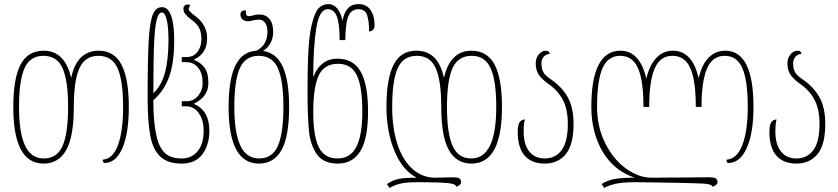

<svg xmlns="http://www.w3.org/2000/svg" viewBox="-20 -790 4098 939"><path d="M45 -267Q45 -406 80.5 -474Q116 -542 194 -542Q297 -542 328 -409Q356 -542 463 -542Q539 -542 574.5 -473Q610 -404 610 -267Q610 -138 578.5 -65.5Q547 7 491 7Q487 7 484.5 1.5Q482 -4 482 -9Q533 -13 557.5 -81.5Q582 -150 582 -267Q582 -396 555 -456.5Q528 -517 461 -517Q396 -517 368.5 -456.5Q341 -396 341 -267Q341 -123 304 -56.5Q267 10 193 10Q45 10 45 -267ZM313 -267Q313 -396 286 -456.5Q259 -517 192 -517Q127 -517 100 -456.5Q73 -396 73 -267Q73 -141 102.5 -78Q132 -15 194 -15Q259 -15 286 -76.5Q313 -138 313 -267Z M702 -316Q702 -505 707.5 -596Q713 -687 729 -723Q737 -740 747.5 -747.5Q758 -755 773 -755Q801 -755 816.5 -714Q832 -673 832 -593Q832 -486 808 -416.5Q784 -347 730 -300Q730 -165 754 -94Q769 -53 796 -34Q823 -15 868 -15Q918 -15 947 -51Q976 -87 976 -151Q976 -204 952 -237Q928 -270 891 -270H869V-295H893Q927 -295 949 -321.5Q971 -348 971 -384Q971 -431 949.5 -458.5Q928 -486 891 -486H869V-511H893Q926 -511 945.5 -536Q965 -561 965 -598Q965 -631 954.5 -652.5Q944 -674 917 -693Q896 -709 886.5 -721Q877 -733 877 -747Q877 -756 882.5 -762Q888 -768 896 -768Q907 -768 911 -763Q903 -754 903 -746Q903 -740 910.5 -732Q918 -724 942 -706Q964 -689 978.5 -662.5Q993 -636 993 -603Q993 -528 930 -500V-497Q963 -483 981 -458Q999 -433 999 -384Q999 -317 930 -284V-281Q1004 -249 1004 -150Q1004 -83 970.5 -36.5Q937 10 868 10Q799 10 763 -25Q727 -60 714.5 -128.5Q702 -197 702 -316ZM804 -594Q804 -657 795.5 -693Q787 -729 772 -729Q758 -729 751 -708Q739 -678 734.5 -594Q730 -510 730 -334Q769 -370 786.5 -434Q804 -498 804 -594Z M1098 -267Q1098 -402 1131.5 -470Q1165 -538 1234 -542Q1261 -555 1274.5 -579Q1288 -603 1288 -634Q1288 -662 1277 -678Q1266 -694 1248 -694Q1240 -694 1224 -692Q1204 -686 1193 -686Q1177 -686 1166.5 -695Q1156 -704 1156 -718Q1156 -730 1162.5 -734.5Q1169 -739 1182 -740Q1182 -723 1185 -717Q1188 -711 1197 -711Q1207 -711 1226 -717Q1240 -719 1250 -719Q1280 -719 1298 -697Q1316 -675 1316 -634Q1316 -603 1302.5 -578.5Q1289 -554 1266 -541Q1332 -532 1363 -463.5Q1394 -395 1394 -267Q1394 -123 1357 -56.5Q1320 10 1246 10Q1098 10 1098 -267ZM1366 -267Q1366 -396 1339 -456.5Q1312 -517 1245 -517Q1180 -517 1153 -456.5Q1126 -396 1126 -267Q1126 -141 1155.5 -78Q1185 -15 1247 -15Q1312 -15 1339 -76.5Q1366 -138 1366 -267Z M1484 -349Q1484 -477 1489 -553.5Q1494 -630 1506 -675Q1520 -731 1539 -750.5Q1558 -770 1587 -770Q1611 -770 1629 -749Q1647 -728 1655 -688Q1663 -730 1682 -750Q1701 -770 1733 -770Q1773 -770 1792.5 -740.5Q1812 -711 1812 -665Q1812 -652 1804 -644Q1796 -636 1785 -636Q1785 -689 1775 -717Q1765 -745 1733 -745Q1697 -745 1683 -709Q1669 -673 1669 -594H1641Q1641 -673 1627.5 -709Q1614 -745 1583 -745Q1542 -745 1527 -653.5Q1512 -562 1512 -417H1514Q1529 -457 1558.5 -480Q1588 -503 1630 -503Q1708 -503 1744 -439.5Q1780 -376 1780 -245Q1780 -112 1742.5 -51Q1705 10 1632 10Q1562 10 1530 -35Q1498 -80 1491 -150Q1484 -220 1484 -349ZM1752 -245Q1752 -366 1725 -422Q1698 -478 1633 -478Q1566 -478 1539 -421.5Q1512 -365 1512 -241Q1512 -126 1539 -70.5Q1566 -15 1631 -15Q1693 -15 1722.5 -71.5Q1752 -128 1752 -245Z M2175 106Q2129 101 2034 101Q1968 101 1940 107.5Q1912 114 1885 129L1872 110Q1901 91 1929.5 85Q1958 79 2018 79Q1949 44 1909.5 -51Q1870 -146 1870 -267Q1870 -405 1905 -473.5Q1940 -542 2016 -542Q2070 -542 2103.5 -509Q2137 -476 2151 -409Q2182 -542 2285 -542Q2363 -542 2399 -474Q2435 -406 2435 -267Q2435 10 2286 10Q2212 10 2175 -56.5Q2138 -123 2138 -267Q2138 -396 2111 -456.5Q2084 -517 2019 -517Q1952 -517 1925 -456.5Q1898 -396 1898 -267Q1898 -165 1923 -87Q1948 -9 1996 35Q2044 79 2109 79L2195 77Q2216 77 2225.5 82Q2235 87 2235 102Q2235 108 2228 114.5Q2221 121 2211 123Q2208 109 2175 106ZM2407 -267Q2407 -396 2379.5 -456.5Q2352 -517 2287 -517Q2220 -517 2193 -456.5Q2166 -396 2166 -267Q2166 -138 2193.5 -76.5Q2221 -15 2285 -15Q2407 -15 2407 -267Z M2512 -144Q2512 -179 2521 -192Q2530 -205 2547 -206Q2541 -185 2541 -148Q2541 -83 2568.5 -49Q2596 -15 2644 -15Q2697 -15 2727 -56Q2757 -97 2757 -184Q2757 -255 2733 -301Q2709 -347 2663 -379Q2629 -403 2614.5 -425Q2600 -447 2600 -482Q2600 -506 2615 -524Q2630 -542 2649 -542Q2658 -542 2662.5 -538.5Q2667 -535 2669 -527Q2648 -524 2638 -511Q2628 -498 2628 -481Q2628 -454 2637 -437.5Q2646 -421 2674 -402Q2726 -367 2755.5 -316.5Q2785 -266 2785 -184Q2785 -82 2747 -36Q2709 10 2644 10Q2580 10 2546 -29Q2512 -68 2512 -144Z M3368 106Q3346 106 3292 104Q3139 101 3092 101Q3029 101 2994.5 108Q2960 115 2935 129L2922 110Q2950 92 2986 85.5Q3022 79 3084 79Q2981 44 2926.5 -49.5Q2872 -143 2872 -267Q2872 -542 3015 -542Q3062 -542 3094 -507Q3126 -472 3141 -405Q3156 -471 3189.5 -506.5Q3223 -542 3271 -542Q3366 -542 3397 -407Q3412 -474 3445.5 -508Q3479 -542 3527 -542Q3665 -542 3665 -267Q3665 -139 3632 -66Q3599 7 3542 7Q3537 7 3535 1.5Q3533 -4 3533 -9Q3585 -13 3611 -82Q3637 -151 3637 -267Q3637 -395 3611 -456Q3585 -517 3524 -517Q3465 -517 3438 -455.5Q3411 -394 3411 -267H3383Q3383 -395 3356.5 -456Q3330 -517 3268 -517Q3209 -517 3182 -455.5Q3155 -394 3155 -267H3127Q3127 -395 3100.5 -456Q3074 -517 3013 -517Q2953 -517 2926.5 -456Q2900 -395 2900 -267Q2900 -170 2939.5 -90.5Q2979 -11 3041 34Q3103 79 3167 79L3325 78Q3367 77 3449 77Q3470 77 3479.5 82Q3489 87 3489 102Q3489 108 3482 114.5Q3475 121 3465 123Q3463 115 3444.5 111Q3426 107 3368 106Z M3743 -144Q3743 -179 3752 -192Q3761 -205 3778 -206Q3772 -185 3772 -148Q3772 -83 3799.5 -49Q3827 -15 3875 -15Q3928 -15 3958 -56Q3988 -97 3988 -184Q3988 -255 3964 -301Q3940 -347 3894 -379Q3860 -403 3845.5 -425Q3831 -447 3831 -482Q3831 -506 3846 -524Q3861 -542 3880 -542Q3889 -542 3893.5 -538.5Q3898 -535 3900 -527Q3879 -524 3869 -511Q3859 -498 3859 -481Q3859 -454 3868 -437.5Q3877 -421 3905 -402Q3957 -367 3986.5 -316.5Q4016 -266 4016 -184Q4016 -82 3978 -36Q3940 10 3875 10Q3811 10 3777 -29Q3743 -68 3743 -144Z"/></svg>

Font: Noto Serif Georgian Thin Cond
Style: Regular
Weight: 250
Width: 3
Designer: Monotype Design team
Foundry: Monotype Imaging Inc.
Version: Version 1.000